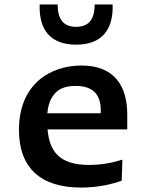

<svg xmlns="http://www.w3.org/2000/svg" viewBox="-20 -834 660 866"><path d="M239.5 -423.5C254.5 -435.5 279 -446.5 320.5 -446.5C396 -446.5 434.5 -411.5 434.5 -335.5C434.5 -331 434.5 -327 434 -323H193.5C198.5 -381 221.5 -409.5 239.5 -423.5ZM65.5 -248.5C65.5 -77 163 12 346 12C423 12 485.5 -3.5 529 -19L532 -114C493 -101.5 440.5 -90 382.5 -90C243.5 -90 203 -155 194.5 -250.5H554V-317C554 -448.5 494 -538.5 347.5 -538.5C207 -538.5 65.5 -454.5 65.5 -248.5ZM159 -814C154.5 -696.5 210.5 -632.5 323.5 -632.5C436 -632.5 492 -696.5 488 -814H407C407 -749.5 382.5 -713 323.5 -713C264 -713 240 -749.5 240 -814Z"/></svg>

Font: Monaspace Argon SemiBold
Style: Regular
Weight: 600
Designer: Riley Cran & the Lettermatic Team
Foundry: Lettermatic
Version: Version 1.000 (Monaspace Argon)